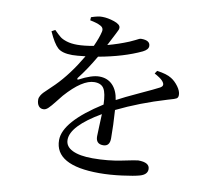

<svg xmlns="http://www.w3.org/2000/svg" viewBox="-90 -901 1179 1060"><g transform="rotate(10 500.0 -370.5)"><path d="M738.3 -539.1 749 -555.7Q803.7 -548.8 831.1 -531.2Q853.5 -517.6 872.1 -492.2Q890.6 -466.8 890.6 -445.3Q890.6 -430.7 881.8 -425.3Q873 -419.9 843.8 -412.1Q837.9 -410.2 834 -409.2Q683.6 -364.3 557.6 -302.7Q563.5 -217.8 563.5 -144.5Q563.5 -99.6 526.4 -99.6Q485.4 -99.6 485.4 -142.6Q485.4 -154.3 487.3 -197.8Q489.3 -241.2 490.2 -267.6Q328.1 -172.9 328.1 -95.7Q328.1 -57.6 368.7 -38.1Q409.2 -18.6 481.4 -18.6Q568.4 -18.6 645.5 -34.7Q722.7 -50.8 732.4 -50.8Q796.9 -50.8 796.9 -12.7Q796.9 17.6 755.9 29.3Q725.6 38.1 658.2 46.9Q590.8 55.7 532.2 55.7Q282.2 55.7 282.2 -85.9Q282.2 -189.5 490.2 -321.3Q488.3 -384.8 473.1 -409.7Q458 -434.6 419.9 -434.6Q352.5 -434.6 259.8 -330.1Q250 -318.4 229 -291.5Q208 -264.6 194.3 -251.5Q180.7 -238.3 168 -238.3Q150.4 -237.3 140.1 -250.5Q129.9 -263.7 129.9 -286.1Q129.9 -296.9 136.7 -308.6Q143.6 -320.3 151.9 -328.6Q160.2 -336.9 178.7 -354.5Q197.3 -372.1 209 -383.8Q280.3 -455.1 345.7 -566.4Q294.9 -560.5 272.5 -560.5Q215.8 -560.5 190.9 -582.5Q166 -604.5 136.7 -669.9L156.2 -680.7Q179.7 -657.2 192.4 -647Q205.1 -636.7 230 -628.9Q254.9 -621.1 289.1 -621.1Q327.1 -621.1 380.9 -630.9Q404.3 -682.6 411.1 -713.9Q418 -738.3 394.5 -749Q377 -758.8 336.9 -766.6L337.9 -784.2Q377.9 -797.9 399.4 -796.9Q430.7 -796.9 466.8 -784.7Q502.9 -772.5 502.9 -753.9Q502.9 -748 501 -742.7Q499 -737.3 493.7 -727.5Q488.3 -717.8 485.4 -710.9Q482.4 -704.1 470.7 -682.6Q459 -661.1 453.1 -648.4Q514.6 -665 571.3 -688.5Q586.9 -695.3 600.6 -702.1Q614.3 -709 620.1 -711.9Q626 -714.8 632.8 -714.8Q682.6 -714.8 682.6 -682.6Q682.6 -663.1 653.3 -648.4Q554.7 -601.6 414.1 -576.2Q370.1 -500 324.2 -441.4Q321.3 -436.5 323.2 -433.6Q325.2 -430.7 330.1 -433.6Q398.4 -469.7 440.4 -469.7Q486.3 -469.7 515.1 -440.4Q543.9 -411.1 551.8 -357.4Q592.8 -379.9 674.8 -417.5Q756.8 -455.1 782.2 -468.8Q792 -474.6 794.4 -481.4Q796.9 -488.3 793 -495.6Q789.1 -502.9 782.7 -509.3Q776.4 -515.6 767.1 -522Q757.8 -528.3 751 -532.2Q744.1 -536.1 738.3 -539.1Z"/></g></svg>

Font: GenYoMin TW TTF Medium
Style: Regular
Weight: 500
Version: Version 1.300